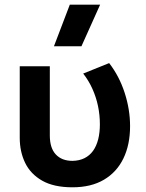

<svg xmlns="http://www.w3.org/2000/svg" viewBox="-20 -782 622 817"><path d="M288.5 15Q209 15 159.5 -13.2Q110 -41.5 87 -89Q64 -136.5 64 -195.5V-500H192V-205.5Q192 -152 217.5 -124.8Q243 -97.5 288.5 -97.5Q317.5 -98 339.5 -109Q361.5 -120 376 -140.2Q390.5 -160.5 397.8 -189.2Q405 -218 405 -253Q405 -293 397 -331Q389 -369 373.2 -404Q357.5 -439 334 -469L444.5 -513.5Q487.5 -458 510.5 -387Q533.5 -316 533.5 -245.5Q533.5 -166.5 505.2 -108Q477 -49.5 422.2 -17.2Q367.5 15 288.5 15ZM209.5 -585 277 -762H406L326.5 -585Z"/></svg>

Font: Geologica EX Med
Style: Regular
Weight: 500
Designer: Sindre Bremnes, Frode Helland
Foundry: Monokrom Skriftforlag AS
Version: Version 1.010;gftools[0.9.28]